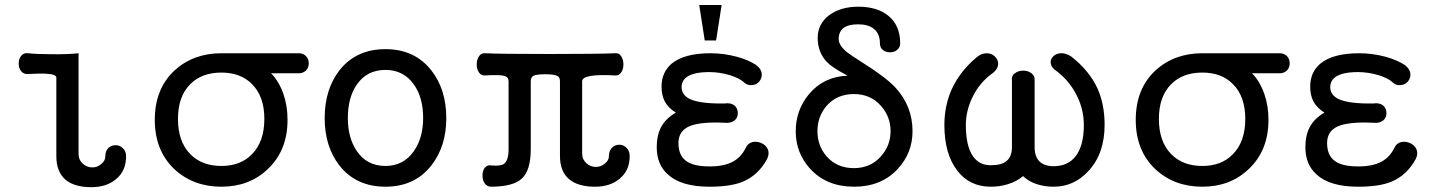

<svg xmlns="http://www.w3.org/2000/svg" viewBox="-20 -738 5804 777"><path d="M208 -423.8V-105.5Q208 -43 245.1 -10.7Q281.2 19.5 349.6 19.5Q411.1 19.5 449.2 -12.7Q490.2 -45.9 490.2 -105.5Q490.2 -127 476.6 -138.7Q464.8 -150.4 448.2 -150.4Q430.7 -150.4 418.9 -139.6Q406.2 -127 406.2 -105.5Q406.2 -86.9 389.6 -74.2Q374 -60.5 354.5 -60.5Q332 -60.5 315.4 -75.2Q297.9 -90.8 297.9 -114.3V-522.5Q251 -517.6 188.5 -518.6Q128.9 -518.6 94.7 -522.5Q76.2 -525.4 65.4 -511.7Q55.7 -500 55.7 -480.5Q55.7 -461.9 65.4 -450.2Q76.2 -436.5 94.7 -438.5Q144.5 -441.4 168 -439.5Q208 -437.5 208 -423.8Z M700.2 -256.8Q700.2 -347.7 750 -397.5Q796.9 -444.3 876 -444.3Q954.1 -444.3 1000 -397.5Q1049.8 -347.7 1049.8 -256.8Q1049.8 -165 1000 -114.3Q954.1 -66.4 876 -66.4Q796.9 -66.4 750 -114.3Q700.2 -165 700.2 -256.8ZM1181.6 -522.5H876Q762.7 -522.5 686.5 -453.1Q606.4 -378.9 606.4 -252.9Q606.4 -127.9 686.5 -52.7Q762.7 17.6 876 17.6Q988.3 17.6 1062.5 -52.7Q1143.6 -127.9 1143.6 -252.9Q1143.6 -309.6 1127 -357.4Q1109.4 -408.2 1077.1 -441.4H1181.6Q1204.1 -439.5 1217.8 -452.1Q1229.5 -463.9 1229.5 -481.4Q1229.5 -500 1217.8 -511.7Q1204.1 -524.4 1181.6 -522.5Z M1540 -539.1Q1420.9 -539.1 1353.5 -453.1Q1293.9 -376 1293.9 -259.8Q1293.9 -145.5 1353.5 -68.4Q1420.9 17.6 1540 17.6Q1658.2 17.6 1725.6 -68.4Q1786.1 -145.5 1786.1 -259.8Q1786.1 -376 1725.6 -453.1Q1658.2 -539.1 1540 -539.1ZM1540 -455.1Q1613.3 -455.1 1655.3 -395.5Q1692.4 -342.8 1692.4 -260.7Q1692.4 -180.7 1655.3 -127Q1613.3 -66.4 1540 -66.4Q1464.8 -66.4 1423.8 -127Q1387.7 -179.7 1387.7 -260.7Q1387.7 -342.8 1423.8 -395.5Q1464.8 -455.1 1540 -455.1Z M1943.4 -522.5Q1927.7 -524.4 1918 -509.8Q1909.2 -496.1 1909.2 -477.5Q1909.2 -458 1918 -445.3Q1926.8 -431.6 1943.4 -432.6Q2002 -436.5 2021.5 -430.7Q2038.1 -425.8 2038.1 -409.2V-132.8Q2038.1 -87.9 2018.6 -74.2Q2004.9 -65.4 1969.7 -68.4Q1952.1 -72.3 1941.4 -58.6Q1932.6 -46.9 1932.6 -27.3Q1932.6 -8.8 1941.4 3.9Q1952.1 18.6 1969.7 17.6Q2057.6 16.6 2090.8 -14.6Q2127.9 -46.9 2127.9 -134.8V-409.2Q2127.9 -425.8 2139.6 -431.6Q2152.3 -437.5 2186.5 -437.5Q2222.7 -437.5 2235.4 -430.7Q2246.1 -425.8 2246.1 -409.2V-107.4Q2246.1 -43.9 2283.2 -12.7Q2319.3 17.6 2387.7 17.6Q2449.2 17.6 2487.3 -14.6Q2528.3 -47.9 2528.3 -106.4Q2528.3 -127.9 2514.6 -140.6Q2502.9 -152.3 2486.3 -152.3Q2468.8 -152.3 2457 -140.6Q2444.3 -127.9 2444.3 -106.4Q2444.3 -88.9 2427.7 -76.2Q2412.1 -62.5 2391.6 -62.5Q2369.1 -62.5 2353.5 -77.1Q2335.9 -92.8 2335.9 -116.2V-409.2Q2335.9 -424.8 2370.1 -430.7Q2404.3 -436.5 2470.7 -432.6Q2485.4 -431.6 2494.1 -445.3Q2502.9 -458 2502.9 -477.5Q2502.9 -496.1 2494.1 -509.8Q2485.4 -524.4 2470.7 -522.5Q2397.5 -519.5 2203.1 -519.5Q2002 -519.5 1943.4 -522.5Z M2855.5 -522.5Q2910.2 -522.5 2963.9 -507.8Q3008.8 -495.1 3039.1 -475.6Q3060.5 -460 3062.5 -440.4Q3064.5 -422.9 3052.7 -408.2Q3041 -394.5 3023.4 -393.6Q3003.9 -391.6 2990.2 -405.3Q2973.6 -420.9 2934.6 -433.6Q2891.6 -446.3 2850.6 -446.3Q2788.1 -446.3 2759.8 -426.8Q2738.3 -411.1 2738.3 -385.7Q2738.3 -353.5 2772.5 -336.9Q2815.4 -317.4 2913.1 -319.3Q2937.5 -323.2 2953.1 -310.5Q2965.8 -298.8 2965.8 -280.3Q2965.8 -261.7 2953.1 -251Q2937.5 -238.3 2913.1 -241.2Q2810.5 -246.1 2766.6 -225.6Q2725.6 -206.1 2725.6 -159.2Q2725.6 -111.3 2753.9 -88.9Q2783.2 -64.5 2851.6 -64.5Q2909.2 -64.5 2944.3 -83Q2978.5 -100.6 2998 -139.6Q3005.9 -158.2 3025.4 -163.1Q3043 -167 3060.5 -159.2Q3079.1 -151.4 3086.9 -134.8Q3094.7 -117.2 3085 -95.7Q3048.8 -28.3 2984.4 -2Q2935.5 17.6 2851.6 17.6Q2736.3 17.6 2682.6 -32.2Q2637.7 -72.3 2637.7 -142.6Q2637.7 -188.5 2654.3 -221.7Q2673.8 -258.8 2714.8 -282.2Q2683.6 -301.8 2669.9 -328.1Q2657.2 -353.5 2657.2 -387.7Q2657.2 -445.3 2698.2 -480.5Q2749 -522.5 2855.5 -522.5ZM2900.4 -717.8H2809.6L2832 -574.2H2877.9Z M3453.1 -710.9Q3383.8 -710.9 3336.9 -677.7Q3289.1 -641.6 3289.1 -585Q3289.1 -526.4 3326.2 -487.3Q3347.7 -464.8 3403.3 -435.5L3410.2 -431.6Q3315.4 -428.7 3254.9 -358.4Q3200.2 -293 3200.2 -207Q3200.2 -119.1 3258.8 -54.7Q3325.2 17.6 3436.5 17.6Q3546.9 17.6 3613.3 -54.7Q3672.9 -119.1 3672.9 -207Q3672.9 -307.6 3604.5 -382.8Q3564.5 -425.8 3470.7 -484.4Q3419.9 -516.6 3402.3 -531.2Q3374 -556.6 3374 -580.1Q3374 -608.4 3392.6 -624Q3412.1 -639.6 3453.1 -639.6Q3494.1 -639.6 3516.6 -621.1Q3541 -601.6 3541 -561.5Q3541 -544.9 3553.7 -535.2Q3564.5 -526.4 3582 -526.4Q3598.6 -526.4 3609.4 -535.2Q3623 -545.9 3623 -562.5Q3623 -635.7 3574.2 -674.8Q3529.3 -710.9 3453.1 -710.9ZM3435.5 -357.4Q3503.9 -357.4 3545.9 -308.6Q3584 -265.6 3584 -207Q3584 -149.4 3545.9 -106.4Q3503.9 -57.6 3435.5 -57.6Q3366.2 -57.6 3324.2 -106.4Q3288.1 -149.4 3288.1 -207Q3288.1 -265.6 3324.2 -308.6Q3366.2 -357.4 3435.5 -357.4Z M3999 -443.4Q4017.6 -458 4019.5 -477.5Q4020.5 -495.1 4006.8 -508.8Q3993.2 -522.5 3972.7 -522.5Q3950.2 -522.5 3929.7 -503.9Q3865.2 -449.2 3832 -377.9Q3801.8 -310.5 3801.8 -232.4Q3801.8 -114.3 3854.5 -46.9Q3904.3 17.6 3989.3 17.6Q4025.4 17.6 4057.6 7.8Q4095.7 -3.9 4120.1 -25.4Q4142.6 -2.9 4177.7 7.8Q4208 17.6 4244.1 17.6Q4327.1 17.6 4385.7 -46.9Q4450.2 -117.2 4450.2 -232.4Q4450.2 -315.4 4421.9 -378.9Q4388.7 -452.1 4314.5 -509.8Q4292 -524.4 4270.5 -522.5Q4252 -520.5 4241.2 -508.8Q4229.5 -496.1 4232.4 -480.5Q4235.4 -463.9 4254.9 -451.2Q4312.5 -407.2 4341.8 -342.8Q4366.2 -290 4366.2 -232.4Q4366.2 -147.5 4332 -104.5Q4300.8 -65.4 4244.1 -65.4Q4207 -65.4 4187.5 -84Q4167 -103.5 4167 -142.6V-411.1Q4168.9 -430.7 4154.3 -441.4Q4140.6 -452.1 4121.1 -452.1Q4100.6 -452.1 4086.9 -441.4Q4072.3 -430.7 4075.2 -411.1V-142.6Q4075.2 -103.5 4052.7 -85.9Q4033.2 -69.3 3989.3 -69.3Q3942.4 -69.3 3917 -106.4Q3888.7 -147.5 3888.7 -232.4Q3888.7 -288.1 3914.1 -341.8Q3943.4 -404.3 3999 -443.4Z M4669.9 -256.8Q4669.9 -347.7 4719.7 -397.5Q4766.6 -444.3 4845.7 -444.3Q4923.8 -444.3 4969.7 -397.5Q5019.5 -347.7 5019.5 -256.8Q5019.5 -165 4969.7 -114.3Q4923.8 -66.4 4845.7 -66.4Q4766.6 -66.4 4719.7 -114.3Q4669.9 -165 4669.9 -256.8ZM5151.4 -522.5H4845.7Q4732.4 -522.5 4656.2 -453.1Q4576.2 -378.9 4576.2 -252.9Q4576.2 -127.9 4656.2 -52.7Q4732.4 17.6 4845.7 17.6Q4958 17.6 5032.2 -52.7Q5113.3 -127.9 5113.3 -252.9Q5113.3 -309.6 5096.7 -357.4Q5079.1 -408.2 5046.9 -441.4H5151.4Q5173.8 -439.5 5187.5 -452.1Q5199.2 -463.9 5199.2 -481.4Q5199.2 -500 5187.5 -511.7Q5173.8 -524.4 5151.4 -522.5Z M5480.5 -522.5Q5374 -522.5 5323.2 -480.5Q5282.2 -445.3 5282.2 -387.7Q5282.2 -353.5 5294.9 -328.1Q5308.6 -301.8 5339.8 -282.2Q5298.8 -258.8 5279.3 -221.7Q5262.7 -188.5 5262.7 -142.6Q5262.7 -72.3 5307.6 -32.2Q5361.3 17.6 5476.6 17.6Q5560.5 17.6 5609.4 -2Q5673.8 -28.3 5710 -95.7Q5719.7 -117.2 5711.9 -134.8Q5704.1 -151.4 5685.5 -159.2Q5668 -167 5650.4 -163.1Q5630.9 -158.2 5623 -139.6Q5603.5 -100.6 5569.3 -83Q5534.2 -64.5 5476.6 -64.5Q5408.2 -64.5 5378.9 -88.9Q5350.6 -111.3 5350.6 -159.2Q5350.6 -206.1 5391.6 -225.6Q5435.5 -246.1 5538.1 -241.2Q5562.5 -238.3 5578.1 -251Q5590.8 -261.7 5590.8 -280.3Q5590.8 -298.8 5578.1 -310.5Q5562.5 -323.2 5538.1 -319.3Q5440.4 -317.4 5397.5 -336.9Q5363.3 -353.5 5363.3 -385.7Q5363.3 -411.1 5384.8 -426.8Q5413.1 -446.3 5475.6 -446.3Q5516.6 -446.3 5559.6 -433.6Q5598.6 -420.9 5615.2 -405.3Q5628.9 -391.6 5648.4 -393.6Q5666 -394.5 5677.7 -408.2Q5689.5 -422.9 5687.5 -440.4Q5685.5 -460 5664.1 -475.6Q5633.8 -495.1 5588.9 -507.8Q5535.2 -522.5 5480.5 -522.5Z"/></svg>

Font: Gungsuh
Style: Regular
Weight: 400
Version: Version 2.21